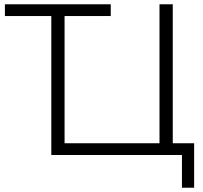

<svg xmlns="http://www.w3.org/2000/svg" viewBox="-20 -725 951 898"><path d="M831 153V0H220V-650H3V-705H498V-650H282V-55H726V-705H788V-55H888V153Z"/></svg>

Font: Nunito Sans 12pt Light
Style: Regular
Weight: 300
Designer: Vernon Adams
Foundry: Vernon Adams
Version: Version 3.101;gftools[0.9.27]